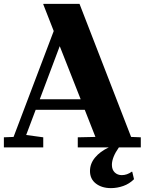

<svg xmlns="http://www.w3.org/2000/svg" viewBox="-20 -760 746 990"><path d="M390 -740 656 -54 706 -52V0H593Q557 51 557 90Q557 115 571.5 129Q586 143 608 143Q635 143 660 125L662 126L671 164Q647 188 615.5 199Q584 210 552 210Q505 210 474.5 186.5Q444 163 444 122Q444 84 470 52.5Q496 21 541 0H381V-52L472 -54L417 -194H164L115 -64L203 -52V0H0V-52L50 -54L257 -600L203 -738L204 -740ZM396 -248 288 -522 185 -248Z"/></svg>

Font: Minipax
Style: Bold
Weight: 700
Designer: Raphaël Ronot, Igor Stepanchenko (Cyrillic)
Foundry: steppetype
Version: Version 1.002